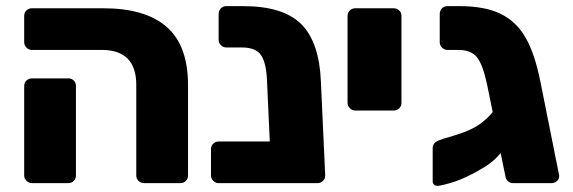

<svg xmlns="http://www.w3.org/2000/svg" viewBox="-20 -598 1872 627"><path d="M425 -25V-321Q425 -435 312 -435H84Q74 -435 66.5 -442.5Q59 -450 59 -460V-546Q59 -557 66.5 -564Q74 -571 84 -571H317Q455 -571 524.5 -510Q594 -449 594 -320V-25Q594 -15 587 -7.5Q580 0 569 0H451Q440 0 432.5 -7Q425 -14 425 -25ZM59 -25V-317Q59 -328 66.5 -335Q74 -342 84 -342H203Q214 -342 221 -335Q228 -328 228 -317V-25Q228 -15 221 -7.5Q214 0 203 0H84Q74 0 66.5 -7.5Q59 -15 59 -25Z M1042 -25Q1042 -14 1034.5 -7Q1027 0 1016 0H891H694Q684 0 676.5 -7.5Q669 -15 669 -25V-111Q669 -122 676.5 -129Q684 -136 694 -136H861L852 -333Q850 -391 833 -417Q816 -443 770 -443H719Q709 -443 701.5 -450.5Q694 -458 694 -468V-552Q694 -563 701 -570.5Q708 -578 719 -578H774Q905 -578 964 -519Q1023 -460 1028 -330Z M1115 -262V-546Q1115 -557 1122.5 -564Q1130 -571 1140 -571H1265Q1276 -571 1283.5 -564Q1291 -557 1291 -546V-262Q1291 -251 1283.5 -244Q1276 -237 1265 -237H1140Q1130 -237 1122.5 -244.5Q1115 -252 1115 -262Z M1780 0H1655Q1645 0 1638 -7Q1631 -14 1630 -25L1615 -98Q1591 -69 1558 -50Q1518 -26 1485 -12.5Q1452 1 1417 8L1410 9Q1393 9 1393 -7V-115Q1393 -132 1414 -140Q1421 -143 1460 -154.5Q1499 -166 1522 -178Q1559 -196 1589 -232L1570 -325Q1557 -386 1538 -410.5Q1519 -435 1476 -435H1441Q1431 -435 1423.5 -442.5Q1416 -450 1416 -460V-552Q1416 -563 1423 -570.5Q1430 -578 1441 -578H1480Q1564 -578 1615.5 -552.5Q1667 -527 1697 -474Q1727 -421 1745 -330L1806 -25Q1807 -15 1799.5 -7.5Q1792 0 1780 0Z"/></svg>

Font: Rubik
Style: Regular
Weight: 700
Designer: Hubert & Fischer
Foundry: Hubert & Fischer
Version: Version 1.100